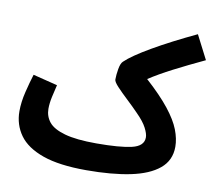

<svg xmlns="http://www.w3.org/2000/svg" viewBox="-81 -814 1039 928"><g transform="rotate(10 438.5 -349.5)"><path d="M399 21Q266 21 185.5 -7.5Q105 -36 68.5 -87Q32 -138 32 -204Q32 -249 44.5 -300Q57 -351 69 -389L189 -359Q182 -331 175 -299Q168 -267 168 -240Q168 -203 190.5 -175Q213 -147 269.5 -131Q326 -115 425 -115Q539 -115 597.5 -128.5Q656 -142 656 -185Q656 -203 641.5 -231Q627 -259 592 -294Q566 -321 535.5 -349.5Q505 -378 483.5 -401Q462 -424 462 -435Q462 -458 467 -487Q472 -516 483 -526Q518 -560 607 -611.5Q696 -663 817 -720L877 -603Q794 -564 728 -530Q662 -496 613 -464Q686 -398 728 -345Q770 -292 787 -248Q804 -204 804 -165Q804 -98 754.5 -57Q705 -16 614.5 2.5Q524 21 399 21Z"/></g></svg>

Font: Noto Sans Arabic SemCond
Style: Bold
Weight: 700
Width: 4
Designer: Monotype Design Team, Nadine Chahine, Nizar Qandah and Khaled Hosny
Foundry: Monotype Imaging Inc.
Version: Version 2.012; ttfautohint (v1.8.4.7-5d5b)